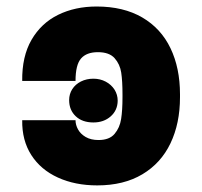

<svg xmlns="http://www.w3.org/2000/svg" viewBox="-20 -557 617 587"><path d="M281.2 -128.9Q314.5 -128.9 330.3 -147.7Q346.2 -166.5 350.3 -193.1Q354.5 -219.7 354.5 -259.8V-268.6Q354.5 -309.1 350.6 -335Q346.7 -360.8 330.3 -379.2Q314 -397.5 279.3 -397.5Q244.6 -397.5 227.8 -378.2Q210.9 -358.9 210.9 -309.6H47.9Q46.9 -384.3 76.4 -435.3Q106 -486.3 157.7 -511.7Q209.5 -537.1 275.4 -537.1Q357.4 -537.1 414.8 -503.7Q472.2 -470.2 501.2 -409.7Q530.3 -349.1 530.3 -268.6V-259.8Q530.3 -179.7 501.2 -118.9Q472.2 -58.1 415.3 -24.2Q358.4 9.8 277.3 9.8Q209.5 9.8 157 -14.2Q104.5 -38.1 75.7 -83Q46.9 -127.9 47.9 -189.5H210.9Q210.9 -175.3 218.5 -161.4Q226.1 -147.5 241.9 -138.2Q257.8 -128.9 281.2 -128.9ZM191.4 -251Q191.4 -269.5 200.9 -284.4Q210.4 -299.3 227.5 -307.9Q244.6 -316.4 265.6 -316.4Q286.1 -316.4 303.2 -307.4Q320.3 -298.3 330.1 -283Q339.8 -267.6 339.8 -249Q339.4 -219.7 318.4 -201.2Q297.4 -182.6 265.6 -182.6Q231.4 -182.6 211.4 -201.7Q191.4 -220.7 191.4 -251Z"/></svg>

Font: Pretendard JP Black
Style: Regular
Weight: 900
Designer: Base glyphs from Inter by Rasmus Andersson; Hangeul glyphs from Noto Sans CJK(Source Han Sans) by Jang Soo-young and Kan
Foundry: Kil Hyung-jin
Version: Version 1.309